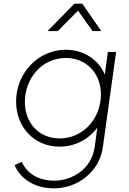

<svg xmlns="http://www.w3.org/2000/svg" viewBox="-20 -810 707 1050"><path d="M275 220C410 220 524 124 542 -2L615 -526H570L553 -402C520 -483 438 -538 340 -538C188 -538 68 -409 68 -255C68 -117 165 -8 306 -8C390 -8 465 -48 512 -112L498 -7C481 117 371 178 278 178C192 178 129 141 99 75L60 93C89 164 165 220 275 220ZM116 -252C116 -381 209 -493 340 -493C454 -493 532 -407 532 -294C532 -162 435 -53 306 -53C191 -53 116 -140 116 -252ZM240 -640H296L407 -752L486 -640H534L430 -790H387Z"/></svg>

Font: Mluvka ExtraLight
Style: Italic
Weight: 200
Italic angle: -8°
Designer: Modified by Jiří Krblich, Original typeface by Gumpita Rahayu
Foundry: Gumpita Rahayu & Jiří Krblich
Version: Version 2.000;Glyphs 3.1.1 (3134)